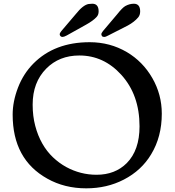

<svg xmlns="http://www.w3.org/2000/svg" viewBox="-20 -1005 942 1036"><path d="M48.3 0ZM48.3 -386.7Q48.3 -457 77.1 -532.2Q106 -607.4 160.2 -662.1Q274.4 -777.3 463.9 -777.3Q573.7 -777.3 665 -723.6Q751 -672.4 801.8 -584Q853 -495.1 853 -391.6Q853 -267.1 795.9 -172.9Q743.7 -85.4 648.4 -36.1Q557.1 11.2 445.3 11.2Q328.1 11.2 235.4 -41Q48.3 -145 48.3 -386.7ZM156.2 -440.4Q156.2 -378.4 170.2 -325.7Q184.1 -272.9 208.3 -230.5Q232.4 -188 265.6 -156.5Q298.8 -125 336.9 -104Q414.1 -62 501 -62Q601.1 -62 664.1 -125Q732.9 -194.8 732.9 -323.2Q732.9 -493.2 634.3 -601.6Q539.6 -705.6 408.2 -705.6Q299.3 -705.6 229.5 -634.8Q156.2 -561 156.2 -440.4ZM702.1 -984.9Q736.3 -984.9 736.3 -943.4Q736.3 -923.8 725.6 -911.1Q705.1 -886.7 669.4 -867.2L564 -813.5Q550.3 -805.7 542 -805.7Q533.7 -805.7 530.3 -810.5Q526.9 -815.4 526.9 -819.8Q526.4 -825.7 535.6 -837.4L612.8 -928.7Q640.6 -963.9 656.7 -972.7Q679.2 -984.9 702.1 -984.9ZM478 -984.9Q512.2 -984.9 512.2 -943.4Q512.2 -924.8 501 -913.1Q481.9 -892.6 444.8 -872.1L339.8 -813.5Q325.2 -805.7 317.4 -805.7Q309.6 -805.7 305.9 -810.5Q302.2 -815.4 302.2 -819.8Q302.2 -826.7 311 -837.4L388.7 -928.7Q427.7 -978 458 -983.4Q467.8 -984.9 478 -984.9Z"/></svg>

Font: Stoke
Style: Regular
Weight: 400
Designer: Nicole Fally
Foundry: Nicole Fally
Version: Version 1.002